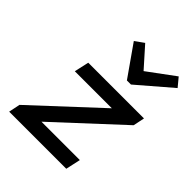

<svg xmlns="http://www.w3.org/2000/svg" viewBox="-210 -878 1001 1001"><g transform="rotate(45 290.0 -377.5)"><path d="M28 0 41 -63 394 -391H121L139 -472H550L537 -409L184 -82H467L449 0ZM347 -549 227 -720 276 -755 374 -645 523 -755 562 -708 377 -549Z"/></g></svg>

Font: Sometype Mono Medium
Style: Italic
Weight: 500
Italic angle: -12°
Monospace: yes
Designer: Ryoichi Tsunekawa
Foundry: Dharma Type
Version: Version 1.000; ttfautohint (v1.8.3)